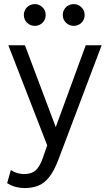

<svg xmlns="http://www.w3.org/2000/svg" viewBox="-20 -710 538 954"><path d="M102.5 224.5Q81 224.5 59.8 219.2Q38.5 214 15.5 200L34 134.5Q49 145 66.8 150Q84.5 155 97.5 155Q137.5 155 158 135.5Q178.5 116 192.5 76L214.5 12L21.5 -485H104L257 -78.5L406 -485H485L269.5 85Q248 141 223.5 171.2Q199 201.5 169 213Q139 224.5 102.5 224.5ZM153 -581.5Q130.5 -581.5 114.5 -597Q98.5 -612.5 98.5 -635.5Q98.5 -650.5 105.8 -663Q113 -675.5 125.5 -682.5Q138 -689.5 153 -689.5Q175 -689.5 191 -674Q207 -658.5 207 -635.5Q207 -620 199.8 -607.8Q192.5 -595.5 180 -588.5Q167.5 -581.5 153 -581.5ZM346.5 -581.5Q324 -581.5 308 -597Q292 -612.5 292 -635.5Q292 -650.5 299.2 -663Q306.5 -675.5 319 -682.5Q331.5 -689.5 346.5 -689.5Q368.5 -689.5 384.5 -674Q400.5 -658.5 400.5 -635.5Q400.5 -620 393.2 -607.8Q386 -595.5 373.5 -588.5Q361 -581.5 346.5 -581.5Z"/></svg>

Font: Geologica Thin Roman ExtraLight
Style: Regular
Weight: 250
Version: Version 1.010;gftools[0.9.28]